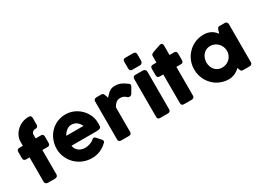

<svg xmlns="http://www.w3.org/2000/svg" viewBox="-36 -1663 3302 2449"><g transform="rotate(-30 1615.5 -438.5)"><path d="M120.1 -626Q120.1 -672.9 140.6 -713.9Q160.2 -754.9 194.3 -785.2Q227.5 -816.4 271.5 -834Q314.5 -851.6 362.3 -851.6Q365.2 -851.6 372.1 -851.6Q388.7 -851.6 398.4 -840.8Q407.2 -831.1 407.2 -813.5Q407.2 -781.2 407.2 -717.8Q407.2 -699.2 397.5 -686.5Q387.7 -674.8 372.1 -674.8Q369.1 -674.8 362.3 -674.8Q351.6 -674.8 341.8 -670.9Q332 -667 325.2 -660.2Q317.4 -654.3 313.5 -645.5Q308.6 -636.7 308.6 -626Q308.6 -606.4 308.6 -568.4Q328.1 -568.4 386.7 -568.4Q404.3 -568.4 413.1 -559.6Q422.9 -549.8 422.9 -530.3Q422.9 -499 422.9 -438.5Q422.9 -417 413.1 -407.2Q404.3 -397.5 386.7 -397.5Q360.4 -397.5 308.6 -397.5Q308.6 -307.6 308.6 -38.1Q308.6 -19.5 295.9 -9.8Q283.2 0 267.6 0Q232.4 0 160.2 0Q141.6 0 130.9 -11.7Q120.1 -22.5 120.1 -38.1Q120.1 -158.2 120.1 -397.5Q107.4 -397.5 69.3 -397.5Q51.8 -397.5 41 -407.2Q30.3 -417 30.3 -438.5Q30.3 -468.8 30.3 -530.3Q30.3 -549.8 41 -559.6Q51.8 -568.4 69.3 -568.4Q85.9 -568.4 120.1 -568.4Q120.1 -583 120.1 -626Z M1025.4 -76.2Q981.4 -35.2 926.8 -12.7Q872.1 9.8 810.5 9.8Q741.2 9.8 680.7 -14.6Q619.1 -40 573.2 -84Q527.3 -128.9 501 -188.5Q473.6 -248 473.6 -319.3Q473.6 -363.3 484.4 -404.3Q495.1 -445.3 514.6 -481.4Q534.2 -517.6 562.5 -547.9Q590.8 -578.1 626 -599.6Q661.1 -621.1 702.1 -632.8Q743.2 -644.5 789.1 -644.5Q830.1 -644.5 869.1 -633.8Q908.2 -623 942.4 -602.5Q976.6 -583 1004.9 -554.7Q1033.2 -527.3 1053.7 -493.2Q1074.2 -460.9 1085.9 -422.9Q1096.7 -384.8 1096.7 -344.7Q1096.7 -319.3 1096.7 -302.7Q1095.7 -286.1 1088.9 -276.4Q1082 -266.6 1065.4 -262.7Q1048.8 -258.8 1017.6 -258.8Q897.5 -258.8 657.2 -258.8Q662.1 -226.6 677.7 -205.1Q693.4 -183.6 712.9 -170.9Q733.4 -158.2 755.9 -153.3Q778.3 -147.5 797.9 -147.5Q816.4 -147.5 835 -151.4Q854.5 -155.3 872.1 -161.1Q889.6 -168 904.3 -175.8Q918.9 -183.6 927.7 -193.4Q936.5 -199.2 941.4 -203.1Q947.3 -206.1 954.1 -206.1Q960.9 -206.1 967.8 -201.2Q973.6 -197.3 982.4 -188.5Q1000 -168.9 1035.2 -128.9Q1041 -122.1 1043 -117.2Q1043.9 -111.3 1043.9 -106.4Q1043.9 -95.7 1039.1 -88.9Q1033.2 -81.1 1025.4 -76.2ZM785.2 -492.2Q765.6 -492.2 747.1 -484.4Q729.5 -476.6 712.9 -463.9Q697.3 -451.2 684.6 -434.6Q671.9 -418 664.1 -401.4Q749 -401.4 918.9 -401.4Q908.2 -420.9 896.5 -436.5Q883.8 -453.1 868.2 -465.8Q852.5 -478.5 832 -485.4Q812.5 -492.2 785.2 -492.2Z M1201.2 -597.7Q1201.2 -607.4 1205.1 -614.3Q1209 -621.1 1213.9 -626Q1219.7 -630.9 1227.5 -632.8Q1234.4 -634.8 1241.2 -634.8Q1266.6 -634.8 1317.4 -634.8Q1330.1 -634.8 1336.9 -627.9Q1344.7 -620.1 1349.6 -608.4Q1355.5 -596.7 1359.4 -583Q1363.3 -569.3 1368.2 -555.7Q1383.8 -572.3 1398.4 -588.9Q1413.1 -604.5 1429.7 -617.2Q1447.3 -629.9 1467.8 -637.7Q1487.3 -644.5 1513.7 -644.5Q1541 -644.5 1561.5 -640.6Q1583 -636.7 1602.5 -628.9Q1621.1 -621.1 1639.6 -609.4Q1658.2 -597.7 1680.7 -581.1Q1702.1 -569.3 1702.1 -551.8Q1702.1 -541 1693.4 -526.4Q1678.7 -501 1648.4 -449.2Q1634.8 -429.7 1614.3 -429.7Q1604.5 -429.7 1591.8 -434.6Q1570.3 -456.1 1548.8 -465.8Q1526.4 -476.6 1498 -476.6Q1478.5 -476.6 1462.9 -470.7Q1448.2 -465.8 1436.5 -455.1Q1424.8 -445.3 1414.1 -431.6Q1403.3 -418 1393.6 -400.4Q1393.6 -280.3 1393.6 -38.1Q1393.6 -19.5 1383.8 -9.8Q1375 0 1353.5 0Q1315.4 0 1240.2 0Q1201.2 0 1201.2 -38.1Q1201.2 -224.6 1201.2 -597.7Z M1776.4 -595.7Q1776.4 -612.3 1785.2 -623Q1793.9 -634.8 1813.5 -634.8Q1851.6 -634.8 1927.7 -634.8Q1933.6 -634.8 1940.4 -631.8Q1948.2 -629.9 1954.1 -624Q1960 -619.1 1963.9 -612.3Q1968.8 -605.5 1968.8 -595.7Q1968.8 -410.2 1968.8 -38.1Q1968.8 -19.5 1958 -9.8Q1947.3 0 1927.7 0Q1889.6 0 1813.5 0Q1776.4 0 1776.4 -38.1Q1776.4 -224.6 1776.4 -595.7ZM1776.4 -848.6Q1776.4 -870.1 1785.2 -878.9Q1793.9 -887.7 1813.5 -887.7Q1851.6 -887.7 1929.7 -887.7Q1947.3 -887.7 1958 -878.9Q1968.8 -870.1 1968.8 -848.6Q1968.8 -816.4 1968.8 -752Q1968.8 -745.1 1965.8 -738.3Q1962.9 -731.4 1958 -724.6Q1953.1 -718.8 1945.3 -713.9Q1938.5 -710 1929.7 -710Q1890.6 -710 1813.5 -710Q1776.4 -710 1776.4 -752Q1776.4 -784.2 1776.4 -848.6Z M2127 -734.4Q2127 -749 2136.7 -756.8Q2147.5 -764.6 2166 -772.5Q2204.1 -785.2 2280.3 -811.5Q2282.2 -811.5 2284.2 -811.5Q2287.1 -811.5 2289.1 -811.5Q2307.6 -811.5 2313.5 -800.8Q2319.3 -790 2319.3 -773.4Q2319.3 -727.5 2319.3 -635.7Q2336.9 -635.7 2387.7 -635.7Q2404.3 -635.7 2414.1 -626Q2423.8 -616.2 2423.8 -597.7Q2423.8 -565.4 2423.8 -501Q2423.8 -480.5 2414.1 -470.7Q2404.3 -460.9 2387.7 -460.9Q2365.2 -460.9 2319.3 -460.9Q2319.3 -355.5 2319.3 -38.1Q2319.3 -19.5 2308.6 -9.8Q2297.9 0 2278.3 0Q2240.2 0 2165 0Q2127 0 2127 -38.1Q2127 -178.7 2126 -460.9Q2113.3 -460.9 2075.2 -460.9Q2036.1 -460.9 2036.1 -501Q2036.1 -533.2 2036.1 -597.7Q2036.1 -635.7 2075.2 -635.7Q2091.8 -635.7 2126 -635.7Q2126 -660.2 2127 -734.4Z M3171.9 -37.1Q3171.9 -28.3 3168.9 -20.5Q3165 -12.7 3158.2 -8.8Q3153.3 -2.9 3145.5 -2Q3137.7 0 3132.8 0Q3099.6 0 3034.2 0Q3023.4 0 3016.6 -2.9Q3010.7 -5.9 3006.8 -10.7Q3002.9 -15.6 3000 -22.5Q2997.1 -30.3 2994.1 -38.1Q2992.2 -45.9 2987.3 -60.5Q2973.6 -47.9 2957 -34.2Q2939.5 -21.5 2918.9 -10.7Q2898.4 -1 2874 4.9Q2850.6 11.7 2825.2 11.7Q2779.3 11.7 2737.3 0Q2696.3 -11.7 2659.2 -32.2Q2623 -53.7 2593.8 -84Q2564.5 -113.3 2543 -150.4Q2522.5 -186.5 2510.7 -228.5Q2499 -271.5 2499 -317.4Q2499 -386.7 2524.4 -446.3Q2549.8 -505.9 2593.8 -549.8Q2637.7 -594.7 2697.3 -620.1Q2756.8 -644.5 2825.2 -644.5Q2856.4 -644.5 2882.8 -637.7Q2909.2 -630.9 2931.6 -619.1Q2954.1 -607.4 2971.7 -589.8Q2990.2 -573.2 3003.9 -553.7Q3008.8 -569.3 3017.6 -599.6Q3023.4 -612.3 3026.4 -620.1Q3029.3 -627.9 3033.2 -630.9Q3037.1 -634.8 3043 -636.7Q3047.9 -637.7 3057.6 -637.7Q3083 -637.7 3132.8 -637.7Q3137.7 -637.7 3145.5 -635.7Q3153.3 -634.8 3158.2 -628.9Q3165 -623 3168.9 -616.2Q3171.9 -609.4 3171.9 -600.6Q3171.9 -413.1 3171.9 -37.1ZM2678.7 -317.4Q2678.7 -284.2 2689.5 -254.9Q2699.2 -226.6 2718.8 -205.1Q2737.3 -184.6 2764.6 -171.9Q2791 -160.2 2823.2 -160.2Q2857.4 -160.2 2885.7 -171.9Q2914.1 -184.6 2935.5 -205.1Q2957 -226.6 2968.8 -254.9Q2981.4 -284.2 2981.4 -317.4Q2981.4 -348.6 2968.8 -377.9Q2957 -407.2 2935.5 -428.7Q2914.1 -451.2 2885.7 -463.9Q2857.4 -476.6 2823.2 -476.6Q2791 -476.6 2764.6 -463.9Q2737.3 -451.2 2718.8 -428.7Q2699.2 -407.2 2689.5 -377.9Q2678.7 -348.6 2678.7 -317.4Z"/></g></svg>

Font: Cocogoose
Style: Regular
Weight: 400
Designer: Cosimo Lorenzo Pancini
Version: Version 1.000